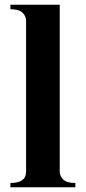

<svg xmlns="http://www.w3.org/2000/svg" viewBox="-20 -790 362 810"><path d="M24 0V-18Q90 -18 90 -65V-703Q90 -722 75 -736.5Q60 -751 24 -751V-770H232V-66Q232 -47 247 -32.5Q262 -18 298 -18V0Z"/></svg>

Font: Uncial Antiqua
Style: Regular
Weight: 400
Designer: Astigmatic (AOETI)
Foundry: Astigmatic (AOETI)
Version: Version 1.000